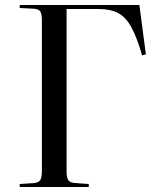

<svg xmlns="http://www.w3.org/2000/svg" viewBox="-20 -750 615 770"><path d="M59 0V-12L117 -16Q136 -18 142 -28.5Q148 -39 148 -67V-668Q148 -694 141.5 -704Q135 -714 115 -715L59 -718V-730H539L565 -532L550 -528Q529 -600 507 -640.5Q485 -681 454 -697.5Q423 -714 374 -714H247V-63Q247 -38 253.5 -28Q260 -18 279 -16L336 -12V0Z"/></svg>

Font: Display Regular
Style: Regular
Weight: 400
Designer: Latin by Veronika Burian and Jose Scaglione. Greek by Irene Vlachou. Cyrillic by Vera Evstafieva.
Foundry: TypeTogether
Version: Version 3.002